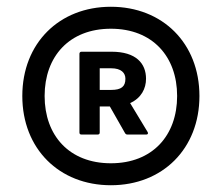

<svg xmlns="http://www.w3.org/2000/svg" viewBox="-20 -778 656 568"><path d="M308 -230C461 -230 570 -338 570 -494C570 -650 461 -758 308 -758C155 -758 46 -650 46 -494C46 -338 155 -230 308 -230ZM308 -295C185 -295 112 -377 112 -494C112 -611 185 -693 308 -693C431 -693 504 -611 504 -494C504 -377 431 -295 308 -295ZM269 -380C273 -380 275 -382 275 -386V-463H305L350 -384C352 -381 354 -380 357 -380H413C417 -380 419 -383 417 -387L365 -473C398 -488 412 -516 412 -545C412 -590 383 -625 310 -625H221C217 -625 215 -622 215 -619V-386C215 -382 217 -380 221 -380ZM309 -576C339 -576 351 -562 351 -545C351 -522 339 -512 309 -512H275V-576Z"/></svg>

Font: LINE Seed Sans TH Heavy
Style: Regular
Weight: 900
Designer: Dalton Maag Ltd | Thai characters by Cadson Demak Co.,Ltd.
Foundry: Dalton Maag Ltd
Version: Version 1.003